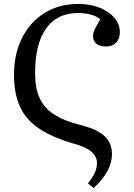

<svg xmlns="http://www.w3.org/2000/svg" viewBox="-20 -744 679 974"><path d="M455 210 426 186Q452 153 462 130Q472 107 472 83Q472 16 358 -14Q247 -46 179.5 -91Q112 -136 81.5 -202.5Q51 -269 51 -363Q51 -471 92 -552Q133 -633 206.5 -678.5Q280 -724 378 -724Q438 -724 485.5 -705Q533 -686 560.5 -653.5Q588 -621 588 -581Q588 -547 569 -527.5Q550 -508 517 -508Q486 -508 469 -522Q452 -536 452 -562Q452 -575 458.5 -590.5Q465 -606 489 -647Q447 -678 376 -678Q270 -678 214 -600Q158 -522 158 -372Q158 -298 180.5 -247.5Q203 -197 253.5 -164Q304 -131 387 -110Q472 -89 510 -54Q548 -19 548 38Q548 124 455 210Z"/></svg>

Font: Literata 36pt
Style: Regular
Weight: 400
Designer: Latin by Veronika Burian and Jose Scaglione. Greek by Irene Vlachou. Cyrillic by Vera Evstafieva.
Foundry: TypeTogether
Version: Version 3.002